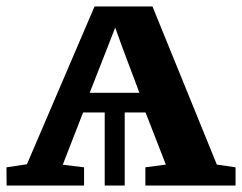

<svg xmlns="http://www.w3.org/2000/svg" viewBox="-24 -575 750 595"><path d="M-3.5 0 -4 -56.5 59.5 -66 269 -555H448.5L648 -65L706 -56.5V0H426.5V-56.5L490 -65L427 -226.5H362.5V0H300.5V-226.5H233.5L170.5 -64.5L236.5 -56.5V0ZM254 -287.5H408L356.5 -424.5L333 -489.5L307.5 -424Z"/></svg>

Font: Merriweather 20pt
Style: Bold
Weight: 700
Version: Version 2.100